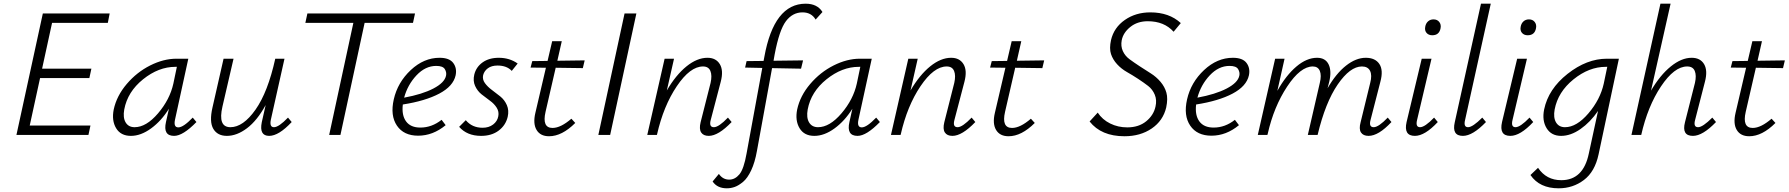

<svg xmlns="http://www.w3.org/2000/svg" viewBox="-20 -731 9688 1040"><path d="M564 -607H262L208 -359H475L464 -308H197L141 -51H470L459 0H69L212 -658H574Z M1024 -94 1044 -70Q971 5 923 5Q862 5 879 -70L895 -142Q854 -76 798.5 -35.5Q743 5 689 5Q634 5 609 -36.5Q584 -78 596 -138Q612 -212 666.5 -276Q721 -340 793.5 -376.5Q866 -413 936 -413H1000L928 -83Q919 -41 946 -41Q973 -41 1024 -94ZM709 -42Q772 -42 836 -117Q900 -192 919 -278L938 -369H930Q839 -369 755 -301.5Q671 -234 653 -138Q645 -94 660.5 -68Q676 -42 709 -42Z M1540 -94 1560 -70Q1490 5 1438 5Q1383 5 1398 -69L1419 -162Q1373 -78 1318 -36.5Q1263 5 1209 5Q1158 5 1135.5 -33Q1113 -71 1131 -149L1191 -413H1245L1185 -154Q1159 -42 1228 -42Q1297 -42 1364 -137Q1431 -232 1471 -413H1521L1447 -82Q1439 -42 1464 -42Q1490 -42 1540 -94Z M2228 -658 2217 -607H1955L1824 0H1763L1894 -607H1634L1645 -658Z M2361 -418Q2414 -418 2435 -390Q2456 -362 2448 -323Q2435 -264 2359.5 -224Q2284 -184 2162 -165Q2155 -107 2179.5 -73.5Q2204 -40 2257 -40Q2319 -40 2372 -82L2394 -53Q2325 4 2245 4Q2167 4 2130 -50.5Q2093 -105 2113 -193Q2134 -285 2205 -351.5Q2276 -418 2361 -418ZM2396 -321Q2400 -339 2389.5 -356.5Q2379 -374 2343 -374Q2284 -374 2236 -323Q2188 -272 2169 -202Q2267 -220 2327.5 -251.5Q2388 -283 2396 -321Z M2586 5Q2510 5 2467 -44L2503 -80Q2537 -39 2594 -39Q2628 -39 2651 -56.5Q2674 -74 2679 -101Q2684 -126 2670.5 -147.5Q2657 -169 2634 -185.5Q2611 -202 2588.5 -220Q2566 -238 2553.5 -265.5Q2541 -293 2549 -327Q2559 -368 2594 -393Q2629 -418 2682 -418Q2740 -418 2784 -387L2752 -347Q2725 -376 2675 -376Q2643 -376 2623 -361.5Q2603 -347 2597 -324Q2592 -301 2606.5 -281Q2621 -261 2644 -244Q2667 -227 2690 -208.5Q2713 -190 2725.5 -161.5Q2738 -133 2730 -98Q2719 -52 2681 -23.5Q2643 5 2586 5Z M2990 -364 2935 -125Q2915 -38 2973 -38Q3017 -38 3075 -88L3096 -65Q3024 7 2954 7Q2907 7 2886.5 -27Q2866 -61 2880 -120L2937 -364L2854 -365L2863 -400L2946 -401L2971 -508H3023L2999 -402L3147 -404L3137 -362Z M3221 0 3363 -658H3427L3285 0Z M3923 -94 3943 -70Q3871 5 3819 5Q3790 5 3778 -13.5Q3766 -32 3775 -69L3829 -282Q3838 -322 3828 -346.5Q3818 -371 3788 -371Q3718 -371 3646 -264Q3574 -157 3539 -3L3538 0H3486L3580 -413H3631L3592 -241Q3641 -325 3698.5 -371.5Q3756 -418 3812 -418Q3858 -418 3879 -383.5Q3900 -349 3884 -288L3830 -82Q3819 -42 3847 -42Q3873 -42 3923 -94Z M4344 -711Q4407 -711 4435 -666L4398 -625Q4375 -664 4327 -664Q4273 -664 4237 -616Q4201 -568 4176 -436L4170 -402L4330 -404L4319 -359L4162 -362L4080 87Q4069 149 4049 191.5Q4029 234 4005 254Q3981 274 3960 281.5Q3939 289 3917 289Q3865 289 3840 252L3874 211Q3895 242 3930 242Q3961 242 3985 213.5Q4009 185 4024 100L4109 -363L4016 -365L4024 -400L4116 -401L4120 -422Q4172 -711 4344 -711Z M4726 -94 4746 -70Q4673 5 4625 5Q4564 5 4581 -70L4597 -142Q4556 -76 4500.5 -35.5Q4445 5 4391 5Q4336 5 4311 -36.5Q4286 -78 4298 -138Q4314 -212 4368.5 -276Q4423 -340 4495.5 -376.5Q4568 -413 4638 -413H4702L4630 -83Q4621 -41 4648 -41Q4675 -41 4726 -94ZM4411 -42Q4474 -42 4538 -117Q4602 -192 4621 -278L4640 -369H4632Q4541 -369 4457 -301.5Q4373 -234 4355 -138Q4347 -94 4362.5 -68Q4378 -42 4411 -42Z M5243 -94 5263 -70Q5191 5 5139 5Q5110 5 5098 -13.5Q5086 -32 5095 -69L5149 -282Q5158 -322 5148 -346.5Q5138 -371 5108 -371Q5038 -371 4966 -264Q4894 -157 4859 -3L4858 0H4806L4900 -413H4951L4912 -241Q4961 -325 5018.5 -371.5Q5076 -418 5132 -418Q5178 -418 5199 -383.5Q5220 -349 5204 -288L5150 -82Q5139 -42 5167 -42Q5193 -42 5243 -94Z M5479 -364 5424 -125Q5404 -38 5462 -38Q5506 -38 5564 -88L5585 -65Q5513 7 5443 7Q5396 7 5375.5 -27Q5355 -61 5369 -120L5426 -364L5343 -365L5352 -400L5435 -401L5460 -508H5512L5488 -402L5636 -404L5626 -362Z M6239 -154Q6247 -189 6235 -218Q6223 -247 6199 -265.5Q6175 -284 6144.5 -304Q6114 -324 6084 -341Q6054 -358 6031 -383Q6008 -408 5998 -438Q5988 -468 5998 -514Q6014 -582 6073 -623Q6132 -664 6211 -664Q6313 -664 6376 -606L6337 -559Q6286 -616 6197 -616Q6141 -616 6102.5 -585Q6064 -554 6056 -513Q6050 -481 6062 -454.5Q6074 -428 6098.5 -410Q6123 -392 6153.5 -372Q6184 -352 6213.5 -333.5Q6243 -315 6266 -288Q6289 -261 6298 -229Q6307 -197 6297 -149Q6280 -77 6218.5 -35Q6157 7 6071 7Q5945 7 5882 -73L5926 -121Q5951 -83 5993.5 -62Q6036 -41 6086 -41Q6148 -41 6188.5 -74Q6229 -107 6239 -154Z M6658 -418Q6711 -418 6732 -390Q6753 -362 6745 -323Q6732 -264 6656.5 -224Q6581 -184 6459 -165Q6452 -107 6476.5 -73.5Q6501 -40 6554 -40Q6616 -40 6669 -82L6691 -53Q6622 4 6542 4Q6464 4 6427 -50.5Q6390 -105 6410 -193Q6431 -285 6502 -351.5Q6573 -418 6658 -418ZM6693 -321Q6697 -339 6686.5 -356.5Q6676 -374 6640 -374Q6581 -374 6533 -323Q6485 -272 6466 -202Q6564 -220 6624.5 -251.5Q6685 -283 6693 -321Z M7497 -94 7517 -70Q7447 5 7393 5Q7364 5 7352 -13.5Q7340 -32 7350 -69L7402 -282Q7413 -324 7401 -347.5Q7389 -371 7357 -371Q7293 -371 7226 -273.5Q7159 -176 7117 0H7064L7129 -282Q7139 -323 7129 -347Q7119 -371 7091 -371Q7024 -371 6952 -262Q6880 -153 6847 -7L6845 0H6793L6887 -413H6938L6899 -239Q6946 -323 7002 -370.5Q7058 -418 7114 -418Q7159 -418 7176.5 -382.5Q7194 -347 7180 -288L7171 -253Q7217 -333 7271 -375.5Q7325 -418 7378 -418Q7429 -418 7451.5 -384.5Q7474 -351 7457 -288L7404 -82Q7393 -42 7421 -42Q7447 -42 7497 -94Z M7738 -540Q7718 -540 7707 -553Q7696 -566 7700 -586Q7703 -604 7715 -615Q7727 -626 7745 -626Q7765 -626 7776 -612Q7787 -598 7783 -578Q7776 -540 7738 -540ZM7644 5Q7582 5 7599 -70L7681 -413H7734L7656 -82Q7646 -42 7672 -42Q7698 -42 7748 -94L7768 -70Q7698 5 7644 5Z M7904 5Q7843 5 7860 -69L8002 -711H8055L7916 -82Q7906 -42 7932 -42Q7957 -42 8009 -94L8029 -70Q7957 5 7904 5Z M8255 -540Q8235 -540 8224 -553Q8213 -566 8217 -586Q8220 -604 8232 -615Q8244 -626 8262 -626Q8282 -626 8293 -612Q8304 -598 8300 -578Q8293 -540 8255 -540ZM8161 5Q8099 5 8116 -70L8198 -413H8251L8173 -82Q8163 -42 8189 -42Q8215 -42 8265 -94L8285 -70Q8215 5 8161 5Z M8684 -413H8749L8639 105Q8619 199 8559.5 244Q8500 289 8423 289Q8319 289 8270 217L8311 178Q8356 245 8437 245Q8556 245 8586 101L8636 -130Q8594 -69 8541 -32Q8488 5 8436 5Q8383 5 8357.5 -36.5Q8332 -78 8344 -138Q8367 -249 8471 -331Q8575 -413 8684 -413ZM8457 -42Q8520 -42 8584 -117Q8648 -192 8667 -278L8686 -369H8678Q8587 -369 8503 -301Q8419 -233 8401 -138Q8393 -94 8408.5 -68Q8424 -42 8457 -42Z M9255 -94 9275 -70Q9203 5 9150 5Q9088 5 9107 -69L9161 -282Q9170 -322 9160 -346.5Q9150 -371 9119 -371Q9049 -371 8977 -263Q8905 -155 8870 0H8817L8974 -711H9029L8923 -240Q8972 -324 9030 -371Q9088 -418 9143 -418Q9190 -418 9210.5 -383.5Q9231 -349 9215 -288L9162 -82Q9151 -42 9178 -42Q9203 -42 9255 -94Z M9491 -364 9436 -125Q9416 -38 9474 -38Q9518 -38 9576 -88L9597 -65Q9525 7 9455 7Q9408 7 9387.5 -27Q9367 -61 9381 -120L9438 -364L9355 -365L9364 -400L9447 -401L9472 -508H9524L9500 -402L9648 -404L9638 -362Z"/></svg>

Font: EauTestInfant Semilight
Style: Italic
Weight: 300
Italic angle: -12°
Designer: Christian Thalmann (Catharsis Fonts)
Version: Version 0.001;PS 000.001;hotconv 1.0.88;makeotf.lib2.5.64775